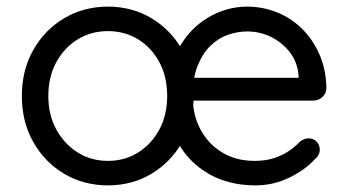

<svg xmlns="http://www.w3.org/2000/svg" viewBox="-20 -550 1052 580"><path d="M565 -260Q565 -182 530.5 -121Q496 -60 437.5 -25Q379 10 306 10Q233 10 174 -25Q115 -60 80.5 -121Q46 -182 46 -260Q46 -338 80.5 -399Q115 -460 174 -495Q233 -530 306 -530Q379 -530 437.5 -495Q496 -460 530.5 -399Q565 -338 565 -260ZM485 -260Q485 -318 461.5 -362Q438 -406 397.5 -431Q357 -456 306 -456Q255 -456 214.5 -431Q174 -406 150 -362Q126 -318 126 -260Q126 -203 150 -159Q174 -115 214.5 -89.5Q255 -64 306 -64Q357 -64 397.5 -89.5Q438 -115 461.5 -159Q485 -203 485 -260ZM752 10Q672 10 612 -24Q552 -58 518.5 -117.5Q485 -177 485 -255Q485 -342 519.5 -403.5Q554 -465 609.5 -497.5Q665 -530 727 -530Q773 -530 816 -513Q859 -496 892 -463.5Q925 -431 945 -385.5Q965 -340 966 -284Q966 -268 954 -257Q942 -246 926 -246H531L513 -315H898L882 -301V-323Q878 -364 854.5 -393.5Q831 -423 797.5 -439Q764 -455 727 -455Q697 -455 667.5 -444.5Q638 -434 614.5 -410.5Q591 -387 576.5 -350Q562 -313 562 -261Q562 -203 585.5 -159Q609 -115 651 -89.5Q693 -64 749 -64Q784 -64 810 -73Q836 -82 855 -95.5Q874 -109 887 -123Q900 -132 912 -132Q927 -132 936.5 -122Q946 -112 946 -98Q946 -81 930 -68Q902 -37 854 -13.5Q806 10 752 10Z"/></svg>

Font: Quicksand Light Medium
Style: Regular
Weight: 500
Version: Version 3.006